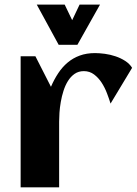

<svg xmlns="http://www.w3.org/2000/svg" viewBox="-20 -806 588 826"><path d="M548.3 -514.2 455.6 -360.4Q449.7 -379.9 440.4 -404.3Q431.2 -428.7 417.5 -450Q403.8 -471.2 384.8 -485.6Q365.7 -500 340.8 -500Q317.9 -500 301 -488.3Q284.2 -476.6 272.5 -457.8Q260.7 -439 253.2 -415.3Q245.6 -391.6 241.5 -367.4Q237.3 -343.3 235.8 -321Q234.4 -298.8 234.4 -282.7V0H68.8V-564H132.3L199.2 -432.6Q212.9 -464.4 230.5 -491Q248 -517.6 271 -536.9Q293.9 -556.2 323 -566.9Q352.1 -577.6 388.7 -577.6Q407.7 -577.6 431.2 -574.5Q454.6 -571.3 477.1 -563.7Q499.5 -556.2 518.6 -543.9Q537.6 -531.7 548.3 -514.2ZM410.2 -786.1 313 -613.3H232.4L138.2 -786.1H258.3L290.5 -719.2L322.3 -786.1Z"/></svg>

Font: Aclonica
Style: Regular
Weight: 400
Designer: Astigmatic (AOETI)
Foundry: Astigmatic (AOETI)
Version: Version 1.000